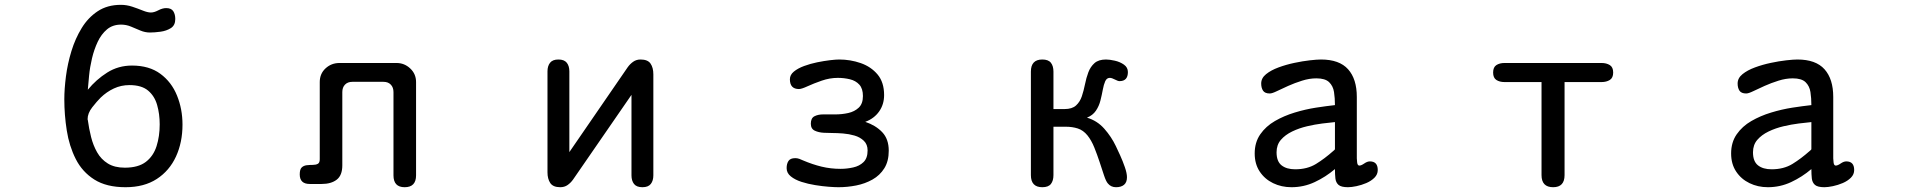

<svg xmlns="http://www.w3.org/2000/svg" viewBox="-20 -783 8040 806"><path d="M506.8 2.9Q426.8 2.9 376 -29.3Q325.2 -61.5 297.9 -115.7Q270.5 -169.9 260.3 -235.4Q250 -300.8 250 -366.2Q250 -409.2 256.8 -462.4Q263.7 -515.6 279.8 -568.4Q295.9 -621.1 322.8 -665Q349.6 -709 390.1 -735.8Q430.7 -762.7 487.3 -762.7Q511.7 -762.7 535.2 -754.9Q558.6 -747.1 579.1 -738.8Q599.6 -730.5 613.3 -730.5Q627 -730.5 644.5 -739.7Q662.1 -749 677.7 -749Q699.2 -749 707.5 -735.8Q715.8 -722.7 715.8 -703.1Q715.8 -676.8 697.3 -665Q678.7 -653.3 653.8 -649.9Q628.9 -646.5 609.4 -646.5Q588.9 -646.5 569.3 -654.8Q549.8 -663.1 529.8 -671.4Q509.8 -679.7 488.3 -679.7Q453.1 -679.7 429.2 -659.7Q405.3 -639.6 390.1 -607.4Q375 -575.2 366.2 -538.1Q357.4 -501 354 -465.8Q350.6 -430.7 348.6 -406.2Q383.8 -449.2 430.2 -478.5Q476.6 -507.8 534.2 -507.8Q606.4 -507.8 653.3 -473.1Q700.2 -438.5 723.1 -381.8Q746.1 -325.2 746.1 -259.8Q746.1 -185.5 718.8 -126Q691.4 -66.4 638.2 -31.7Q585 2.9 506.8 2.9ZM503.9 -79.1Q560.5 -79.1 592.3 -103.5Q624 -127.9 637.2 -169.4Q650.4 -210.9 650.4 -260.7Q650.4 -304.7 639.6 -342.3Q628.9 -379.9 601.6 -402.8Q574.2 -425.8 523.4 -425.8Q488.3 -425.8 458 -411.6Q427.7 -397.5 402.3 -373Q386.7 -357.4 367.2 -332.5Q347.7 -307.6 347.7 -282.2L348.6 -279.3Q353.5 -243.2 362.3 -208Q371.1 -172.9 387.7 -143.6Q404.3 -114.3 432.6 -96.7Q460.9 -79.1 503.9 -79.1Z M1678.7 2.9Q1631.8 2.9 1631.8 -46.9V-396.5Q1631.8 -416 1620.6 -427.7Q1609.4 -439.5 1589.8 -439.5H1459Q1439.5 -439.5 1428.2 -427.7Q1417 -416 1417 -396.5V-88.9Q1417 -46.9 1393.6 -28.8Q1370.1 -10.7 1330.1 -10.7H1280.3Q1238.3 -10.7 1238.3 -50.8Q1238.3 -72.3 1246.6 -80.1Q1254.9 -87.9 1267.6 -89.4Q1280.3 -90.8 1293 -90.8Q1305.7 -90.8 1314 -95.2Q1322.3 -99.6 1322.3 -114.3V-438.5Q1322.3 -473.6 1346.7 -496.1Q1371.1 -518.6 1405.3 -518.6H1644.5Q1677.7 -518.6 1702.1 -495.6Q1726.6 -472.7 1726.6 -438.5V-46.9Q1726.6 2.9 1678.7 2.9Z M2332 2.9Q2301.8 2.9 2290 -14.6Q2278.3 -32.2 2278.3 -59.6V-483.4Q2278.3 -505.9 2289.1 -519.5Q2299.8 -533.2 2324.2 -533.2Q2348.6 -533.2 2359.4 -519.5Q2370.1 -505.9 2370.1 -483.4V-144.5L2615.2 -501Q2625 -514.6 2638.2 -523.9Q2651.4 -533.2 2668.9 -533.2Q2699.2 -533.2 2710.9 -516.1Q2722.7 -499 2722.7 -470.7V-46.9Q2722.7 -24.4 2711.9 -10.7Q2701.2 2.9 2676.8 2.9Q2652.3 2.9 2641.6 -10.7Q2630.9 -24.4 2630.9 -46.9V-384.8L2385.7 -29.3Q2376 -15.6 2362.8 -6.3Q2349.6 2.9 2332 2.9Z M3500 2.9Q3485.4 2.9 3459 1Q3432.6 -1 3402.3 -5.9Q3372.1 -10.7 3344.7 -19.5Q3317.4 -28.3 3299.8 -42.5Q3282.2 -56.6 3282.2 -77.1Q3282.2 -95.7 3290 -107.4Q3297.9 -119.1 3318.4 -119.1Q3327.1 -119.1 3335.4 -116.2Q3343.8 -113.3 3351.6 -109.4Q3390.6 -92.8 3428.7 -83.5Q3466.8 -74.2 3508.8 -74.2Q3535.2 -74.2 3561.5 -80.1Q3587.9 -85.9 3605 -102.5Q3622.1 -119.1 3622.1 -151.4Q3622.1 -176.8 3606.4 -191.9Q3590.8 -207 3567.4 -213.9Q3543.9 -220.7 3519 -222.7Q3494.1 -224.6 3475.6 -224.6Q3460.9 -224.6 3439 -225.6Q3417 -226.6 3400.4 -234.4Q3383.8 -242.2 3383.8 -263.7Q3383.8 -287.1 3398.9 -294.9Q3414.1 -302.7 3434.6 -302.7Q3457 -302.7 3485.8 -302.7Q3514.6 -302.7 3541 -308.6Q3567.4 -314.5 3585 -331.1Q3602.5 -347.7 3602.5 -379.9Q3602.5 -411.1 3587.4 -427.7Q3572.3 -444.3 3547.9 -450.2Q3523.4 -456.1 3497.1 -456.1Q3462.9 -456.1 3429.2 -444.3Q3395.5 -432.6 3370.1 -420.9Q3344.7 -409.2 3334 -409.2Q3295.9 -409.2 3295.9 -450.2Q3295.9 -468.8 3312.5 -482.4Q3329.1 -496.1 3355.5 -505.9Q3381.8 -515.6 3410.6 -521.5Q3439.5 -527.3 3464.4 -530.3Q3489.3 -533.2 3502.9 -533.2Q3549.8 -533.2 3593.3 -518.1Q3636.7 -502.9 3664.1 -470.2Q3691.4 -437.5 3691.4 -383.8Q3691.4 -344.7 3670.4 -314.9Q3649.4 -285.2 3612.3 -271.5Q3656.2 -256.8 3683.6 -228Q3710.9 -199.2 3710.9 -150.4Q3710.9 -106.4 3692.4 -76.7Q3673.8 -46.9 3642.6 -29.3Q3611.3 -11.7 3574.2 -4.4Q3537.1 2.9 3500 2.9Z M4355.5 2.9Q4307.6 2.9 4307.6 -47.9V-482.4Q4307.6 -533.2 4355.5 -533.2Q4380.9 -533.2 4391.6 -519.5Q4402.3 -505.9 4402.3 -482.4V-325.2H4449.2Q4480.5 -325.2 4497.1 -340.3Q4513.7 -355.5 4521.5 -378.9Q4529.3 -402.3 4534.7 -429.2Q4540 -456.1 4548.8 -479.5Q4557.6 -502.9 4574.7 -518.1Q4591.8 -533.2 4623 -533.2Q4637.7 -533.2 4659.7 -528.3Q4681.6 -523.4 4698.2 -511.7Q4714.8 -500 4714.8 -480.5Q4714.8 -442.4 4679.7 -442.4Q4672.9 -442.4 4660.2 -449.2Q4647.5 -456.1 4638.7 -456.1Q4626 -456.1 4619.6 -441.9Q4613.3 -427.7 4609.4 -406.2Q4605.5 -384.8 4599.6 -361.3Q4593.8 -337.9 4580.6 -318.4Q4567.4 -298.8 4543 -289.1Q4585.9 -276.4 4615.7 -242.7Q4645.5 -209 4664.1 -169.9Q4670.9 -156.2 4682.1 -131.3Q4693.4 -106.4 4702.1 -81.1Q4710.9 -55.7 4710.9 -39.1Q4710.9 -17.6 4698.7 -7.3Q4686.5 2.9 4665 2.9Q4643.6 2.9 4630.9 -12.7Q4623 -21.5 4614.7 -46.4Q4606.4 -71.3 4596.2 -102.5Q4585.9 -133.8 4573.7 -164.1Q4561.5 -194.3 4544.9 -214.8Q4527.3 -236.3 4504.4 -243.7Q4481.4 -251 4455.1 -251H4402.3V-47.9Q4402.3 -24.4 4391.6 -10.7Q4380.9 2.9 4355.5 2.9Z M5401.4 2.9Q5359.4 2.9 5324.2 -14.2Q5289.1 -31.2 5268.1 -63Q5247.1 -94.7 5247.1 -138.7Q5247.1 -185.5 5270.5 -219.2Q5293.9 -252.9 5332 -274.9Q5370.1 -296.9 5415 -310.5Q5460 -324.2 5504.4 -331.1Q5548.8 -337.9 5584 -341.8Q5584 -371.1 5580.1 -396.5Q5576.2 -421.9 5559.6 -438Q5543 -454.1 5505.9 -454.1Q5476.6 -454.1 5445.8 -444.3Q5415 -434.6 5387.7 -422.4Q5360.4 -410.2 5340.3 -400.4Q5320.3 -390.6 5310.5 -390.6Q5290 -390.6 5282.2 -402.3Q5274.4 -414.1 5274.4 -432.6Q5274.4 -455.1 5294.9 -471.7Q5315.4 -488.3 5347.2 -500Q5378.9 -511.7 5413.6 -519Q5448.2 -526.4 5478.5 -529.8Q5508.8 -533.2 5525.4 -533.2Q5602.5 -533.2 5639.2 -492.2Q5675.8 -451.2 5675.8 -376V-118.2Q5675.8 -114.3 5677.2 -101.1Q5678.7 -87.9 5686.5 -87.9Q5694.3 -87.9 5707 -96.7Q5719.7 -105.5 5730.5 -105.5Q5763.7 -105.5 5763.7 -69.3Q5763.7 -50.8 5750 -37.1Q5736.3 -23.4 5715.8 -14.6Q5695.3 -5.9 5674.3 -1.5Q5653.3 2.9 5638.7 2.9Q5610.4 2.9 5599.1 -6.8Q5587.9 -16.6 5585.9 -33.7Q5584 -50.8 5584 -73.2Q5544.9 -40 5499 -18.6Q5453.1 2.9 5401.4 2.9ZM5417 -72.3Q5467.8 -72.3 5504.4 -94.7Q5541 -117.2 5577.1 -149.4Q5581.1 -152.3 5584 -156.2V-270.5Q5562.5 -268.6 5531.2 -264.6Q5500 -260.7 5466.8 -252.9Q5433.6 -245.1 5404.3 -231Q5375 -216.8 5356.9 -195.8Q5338.9 -174.8 5338.9 -143.6Q5338.9 -105.5 5359.9 -88.9Q5380.9 -72.3 5417 -72.3Z M6500 2.9Q6451.2 2.9 6451.2 -47.9V-438.5H6295.9Q6275.4 -438.5 6261.7 -447.3Q6248 -456.1 6248 -478.5Q6248 -501 6261.7 -509.8Q6275.4 -518.6 6295.9 -518.6H6703.1Q6723.6 -518.6 6737.8 -509.8Q6752 -501 6752 -478.5Q6752 -456.1 6737.8 -447.3Q6723.6 -438.5 6703.1 -438.5H6547.9V-47.9Q6547.9 2.9 6500 2.9Z M7401.4 2.9Q7359.4 2.9 7324.2 -14.2Q7289.1 -31.2 7268.1 -63Q7247.1 -94.7 7247.1 -138.7Q7247.1 -185.5 7270.5 -219.2Q7293.9 -252.9 7332 -274.9Q7370.1 -296.9 7415 -310.5Q7460 -324.2 7504.4 -331.1Q7548.8 -337.9 7584 -341.8Q7584 -371.1 7580.1 -396.5Q7576.2 -421.9 7559.6 -438Q7543 -454.1 7505.9 -454.1Q7476.6 -454.1 7445.8 -444.3Q7415 -434.6 7387.7 -422.4Q7360.4 -410.2 7340.3 -400.4Q7320.3 -390.6 7310.5 -390.6Q7290 -390.6 7282.2 -402.3Q7274.4 -414.1 7274.4 -432.6Q7274.4 -455.1 7294.9 -471.7Q7315.4 -488.3 7347.2 -500Q7378.9 -511.7 7413.6 -519Q7448.2 -526.4 7478.5 -529.8Q7508.8 -533.2 7525.4 -533.2Q7602.5 -533.2 7639.2 -492.2Q7675.8 -451.2 7675.8 -376V-118.2Q7675.8 -114.3 7677.2 -101.1Q7678.7 -87.9 7686.5 -87.9Q7694.3 -87.9 7707 -96.7Q7719.7 -105.5 7730.5 -105.5Q7763.7 -105.5 7763.7 -69.3Q7763.7 -50.8 7750 -37.1Q7736.3 -23.4 7715.8 -14.6Q7695.3 -5.9 7674.3 -1.5Q7653.3 2.9 7638.7 2.9Q7610.4 2.9 7599.1 -6.8Q7587.9 -16.6 7585.9 -33.7Q7584 -50.8 7584 -73.2Q7544.9 -40 7499 -18.6Q7453.1 2.9 7401.4 2.9ZM7417 -72.3Q7467.8 -72.3 7504.4 -94.7Q7541 -117.2 7577.1 -149.4Q7581.1 -152.3 7584 -156.2V-270.5Q7562.5 -268.6 7531.2 -264.6Q7500 -260.7 7466.8 -252.9Q7433.6 -245.1 7404.3 -231Q7375 -216.8 7356.9 -195.8Q7338.9 -174.8 7338.9 -143.6Q7338.9 -105.5 7359.9 -88.9Q7380.9 -72.3 7417 -72.3Z"/></svg>

Font: Kosugi Maru
Style: Regular
Weight: 400
Designer: MOTOYA
Version: Version 4.002